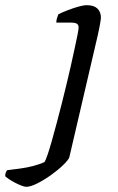

<svg xmlns="http://www.w3.org/2000/svg" viewBox="-156 -520 455 740"><path d="M-55 200Q-61 200 -73 195.5Q-85 191 -97.5 184.5Q-110 178 -120.5 171Q-131 164 -136 159Q-136 151 -133.5 145Q-131 139 -129 136Q-104 133 -78 129.5Q-52 126 -27.5 119.5Q-3 113 15 105Q20 98 27.5 76Q35 54 44 22Q53 -10 63 -47.5Q73 -85 83 -124.5Q93 -164 102 -202Q109 -230 116.5 -264Q124 -298 131 -330Q138 -362 142.5 -384.5Q147 -407 147 -414Q147 -425 139.5 -429Q132 -433 118 -433H61Q61 -442 64 -451Q67 -460 69 -465Q85 -473 106 -481Q127 -489 146.5 -494.5Q166 -500 179 -500Q206 -500 219.5 -487Q233 -474 233 -451Q233 -448 231.5 -439Q230 -430 227.5 -416Q225 -402 221 -385L111 87Q107 97 87.5 116Q68 135 41.5 154Q15 173 -11.5 186.5Q-38 200 -55 200Z"/></svg>

Font: Texturina 12pt
Style: Italic
Weight: 400
Italic angle: -11°
Designer: Guillermo Torres Carreño
Foundry: Omnibus-Type
Version: Version 1.002